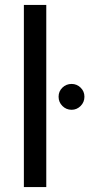

<svg xmlns="http://www.w3.org/2000/svg" viewBox="-20 -760 363 780"><path d="M77 -740H168V0H77ZM271 -314Q249 -314 233.5 -329.5Q218 -345 218 -367Q218 -389 233.5 -404Q249 -419 271 -419Q292 -419 307.5 -404Q323 -389 323 -367Q323 -345 307.5 -329.5Q292 -314 271 -314Z"/></svg>

Font: Fz Poppins
Style: Regular
Weight: 400
Designer: Ninad Kale (Devanagari), Jonny Pinhorn (Latin)
Foundry: Indian Type Foundry
Version: Vit hóa bi Vntype.Com & FontZin.Com